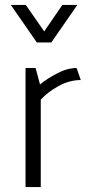

<svg xmlns="http://www.w3.org/2000/svg" viewBox="-20 -762 361 782"><path d="M24 -742H85L160 -634L234 -742H295L189 -589H130ZM84 0V-485H125L143 -418Q169 -440 211.5 -462.5Q254 -485 292 -485L309 -436Q263 -436 218.5 -411.5Q174 -387 146 -356V0Z"/></svg>

Font: Palanquin Light
Style: Regular
Weight: 300
Designer: Pria Ravichandran
Version: Version 1.0.4